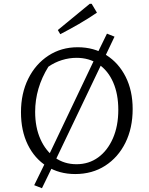

<svg xmlns="http://www.w3.org/2000/svg" viewBox="-20 -912 788 1016"><path d="M267 -50 202 84 161 68 229 -71ZM378 9Q293 9 228 -32Q163 -73 127 -146.5Q91 -220 91 -318Q91 -418 129.5 -495.5Q168 -573 236 -617.5Q304 -662 391 -662Q477 -662 542.5 -620.5Q608 -579 645 -505.5Q682 -432 682 -335Q682 -234 643.5 -156.5Q605 -79 536.5 -35Q468 9 378 9ZM385 -43Q450 -43 499.5 -79Q549 -115 577.5 -180Q606 -245 606 -331Q606 -414 579 -476Q552 -538 502 -572Q452 -606 385 -606Q346 -606 307.5 -594Q269 -582 236 -559Q166 -446 166 -320Q166 -238 194 -175.5Q222 -113 271 -78Q320 -43 385 -43ZM487 -613 546 -734 586 -718 527 -594ZM229 -71 487 -613 527 -594 267 -50ZM299 -731 286 -753 455 -892H465L493 -845Q446 -813 397.5 -785Q349 -757 299 -731Z"/></svg>

Font: Piazzolla Thin Light
Style: Regular
Weight: 300
Version: Version 2.005